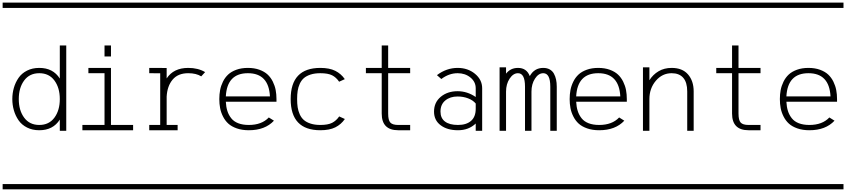

<svg xmlns="http://www.w3.org/2000/svg" viewBox="-20 -990 6403 1453"><path d="M481.4 0H432.6V-85Q381.8 -4.4 277.3 -4.4Q225.1 -4.4 184.6 -24.9Q144 -45.4 120.4 -79.8Q96.7 -114.3 85 -155Q73.2 -195.8 73.2 -240.2Q73.2 -284.7 85 -325.4Q96.7 -366.2 120.4 -400.6Q144 -435.1 184.6 -455.6Q225.1 -476.1 277.3 -476.1Q381.8 -476.1 432.6 -395.5V-646H481.4ZM391.8 -99.6Q432.6 -154.8 432.6 -240.2Q432.6 -325.7 391.8 -380.9Q351.1 -436 277.3 -436Q203.6 -436 162.8 -380.9Q122.1 -325.7 122.1 -240.2Q122.1 -154.8 162.8 -99.6Q203.6 -44.4 277.3 -44.4Q351.1 -44.4 391.8 -99.6ZM0 402.8H530.3V442.9H0ZM0 -970.2H530.3V-930.2H0Z M819.8 -646V-562.5H771V-646ZM603.5 -4.4V-44.4H771V-436H648.9V-476.1H819.8V-44.4H987.3V-4.4ZM530.3 402.8H1060.5V442.9H530.3ZM530.3 -970.2H1060.5V-930.2H530.3Z M1109.4 -4.4V-44.4H1192.4V-435.5L1109.4 -436V-476.1L1216.8 -475.6H1241.2Q1241.2 -475.6 1241.2 -396.5Q1293.5 -476.1 1404.3 -476.1Q1479.5 -476.1 1532.2 -444.3L1502.9 -412.1Q1464.8 -436 1404.3 -436Q1327.1 -436 1286.4 -387.5Q1245.6 -338.9 1241.2 -258.8V-44.4H1324.2V-4.4ZM1060.5 402.8H1590.8V442.9H1060.5ZM1060.5 -970.2H1590.8V-930.2H1060.5Z M1689 -260.3H2022.9Q2013.7 -436 1856 -436Q1698.2 -436 1689 -260.3ZM1689 -220.2Q1690.9 -180.7 1700.7 -150.1Q1710.4 -119.6 1730 -95Q1749.5 -70.3 1783 -57.4Q1816.4 -44.4 1862.8 -44.4Q1960.9 -44.4 2014.2 -101.1L2053.2 -76.7Q1985.8 -4.4 1862.8 -4.4Q1812 -4.4 1772.2 -18.3Q1732.4 -32.2 1708 -54.4Q1683.6 -76.7 1667.7 -108.2Q1651.9 -139.6 1645.8 -171.9Q1639.6 -204.1 1639.6 -240.2Q1639.6 -276.4 1645.8 -308.6Q1651.9 -340.8 1667.2 -372.1Q1682.6 -403.3 1706.5 -425.8Q1730.5 -448.2 1768.8 -462.2Q1807.1 -476.1 1856 -476.1Q1904.8 -476.1 1943.1 -462.2Q1981.4 -448.2 2005.4 -425.8Q2029.3 -403.3 2044.7 -372.1Q2060.1 -340.8 2066.2 -308.6Q2072.3 -276.4 2072.3 -240.2V-220.2ZM1590.8 402.8H2121.1V442.9H1590.8ZM1590.8 -970.2H2121.1V-930.2H1590.8Z M2589.4 -391.1 2546.4 -371.6Q2524.4 -404.3 2493.2 -420.2Q2461.9 -436 2404.3 -436Q2361.8 -436 2330.3 -425.8Q2298.8 -415.5 2279.5 -398.7Q2260.3 -381.8 2248.5 -356Q2236.8 -330.1 2232.7 -302.7Q2228.5 -275.4 2228.5 -240.2Q2228.5 -205.1 2232.7 -177.7Q2236.8 -150.4 2248.5 -124.5Q2260.3 -98.6 2279.5 -81.8Q2298.8 -64.9 2330.3 -54.7Q2361.8 -44.4 2404.3 -44.4Q2461.9 -44.4 2493.4 -60.5Q2524.9 -76.7 2546.9 -108.9L2589.8 -89.4Q2561.5 -48.3 2517.6 -26.4Q2473.6 -4.4 2404.3 -4.4Q2179.7 -4.4 2179.7 -240.2Q2179.7 -476.1 2404.3 -476.1Q2473.1 -476.1 2517.1 -454.1Q2561 -432.1 2589.4 -391.1ZM2121.1 402.8H2651.4V442.9H2121.1ZM2121.1 -970.2H2651.4V-930.2H2121.1Z M2868.7 -646H2917.5V-476.1H3084V-436H2917.5V-130.4Q2917.5 -80.1 2934.1 -62.3Q2950.7 -44.4 2993.7 -44.4H3084V-4.4H2993.7Q2868.7 -4.4 2868.7 -130.4V-436H2749V-476.1H2868.7ZM2651.4 402.8H3181.6V442.9H2651.4ZM2651.4 -970.2H3181.6V-930.2H2651.4Z M3628.9 -321.8V0H3580.1V-55.2Q3526.9 -4.4 3445.8 -4.4Q3365.2 -4.4 3314.9 -42Q3264.6 -79.6 3264.6 -145.5Q3264.6 -215.3 3315.7 -257.6Q3366.7 -299.8 3442.9 -299.8Q3516.1 -299.8 3580.1 -255.9V-321.8Q3580.1 -370.6 3540.3 -403.3Q3500.5 -436 3443.4 -436Q3377.9 -436 3319.8 -392.1L3286.6 -421.4Q3358.9 -476.1 3443.4 -476.1Q3520.5 -476.1 3574.7 -431.4Q3628.9 -386.7 3628.9 -321.8ZM3445.8 -44.4Q3509.3 -44.4 3544.7 -75.2Q3580.1 -106 3580.1 -167V-206.5Q3559.1 -231.9 3522.2 -245.8Q3485.4 -259.8 3442.9 -259.8Q3386.2 -259.8 3349.9 -229.7Q3313.5 -199.7 3313.5 -145.5Q3313.5 -95.7 3347.7 -70.1Q3381.8 -44.4 3445.8 -44.4ZM3181.6 402.8H3711.9V442.9H3181.6ZM3181.6 -970.2H3711.9V-930.2H3181.6Z M3760.7 -480.5H3809.6V-432.6Q3843.3 -476.1 3899.9 -476.1Q3965.3 -476.1 3989.3 -414.1Q4023.4 -476.1 4091.3 -476.1Q4119.6 -476.1 4140.1 -464.6Q4160.6 -453.1 4171.9 -432.6Q4183.1 -412.1 4188.2 -387.9Q4193.4 -363.8 4193.4 -334V0H4144.5V-334Q4144.5 -436 4091.3 -436Q4055.2 -436 4028.6 -395Q4002 -354 4002 -296.4V0H3953.1V-334Q3953.1 -436 3899.9 -436Q3863.8 -436 3836.7 -395Q3809.6 -354 3809.6 -296.4V0H3760.7ZM3711.9 402.8H4242.2V442.9H3711.9ZM3711.9 -970.2H4242.2V-930.2H3711.9Z M4340.3 -260.3H4674.3Q4665 -436 4507.3 -436Q4349.6 -436 4340.3 -260.3ZM4340.3 -220.2Q4342.3 -180.7 4352.1 -150.1Q4361.8 -119.6 4381.3 -95Q4400.9 -70.3 4434.3 -57.4Q4467.8 -44.4 4514.2 -44.4Q4612.3 -44.4 4665.5 -101.1L4704.6 -76.7Q4637.2 -4.4 4514.2 -4.4Q4463.4 -4.4 4423.6 -18.3Q4383.8 -32.2 4359.4 -54.4Q4335 -76.7 4319.1 -108.2Q4303.2 -139.6 4297.1 -171.9Q4291 -204.1 4291 -240.2Q4291 -276.4 4297.1 -308.6Q4303.2 -340.8 4318.6 -372.1Q4334 -403.3 4357.9 -425.8Q4381.8 -448.2 4420.2 -462.2Q4458.5 -476.1 4507.3 -476.1Q4556.2 -476.1 4594.5 -462.2Q4632.8 -448.2 4656.7 -425.8Q4680.7 -403.3 4696 -372.1Q4711.4 -340.8 4717.5 -308.6Q4723.6 -276.4 4723.6 -240.2V-220.2ZM4242.2 402.8H4772.5V442.9H4242.2ZM4242.2 -970.2H4772.5V-930.2H4242.2Z M4845.7 -480.5H4894.5V-382.8Q4921.4 -425.8 4964.1 -450.9Q5006.8 -476.1 5063 -476.1Q5144 -476.1 5186.8 -426.8Q5229.5 -377.4 5229.5 -298.3V0H5180.7V-298.3Q5180.7 -366.7 5150.4 -401.4Q5120.1 -436 5063 -436Q4991.7 -436 4943.1 -378.7Q4894.5 -321.3 4894.5 -240.2V0H4845.7ZM4772.5 402.8H5302.7V442.9H4772.5ZM4772.5 -970.2H5302.7V-930.2H4772.5Z M5520 -646H5568.8V-476.1H5735.4V-436H5568.8V-130.4Q5568.8 -80.1 5585.4 -62.3Q5602.1 -44.4 5645 -44.4H5735.4V-4.4H5645Q5520 -4.4 5520 -130.4V-436H5400.4V-476.1H5520ZM5302.7 402.8H5833V442.9H5302.7ZM5302.7 -970.2H5833V-930.2H5302.7Z M5931.2 -260.3H6265.1Q6255.9 -436 6098.1 -436Q5940.4 -436 5931.2 -260.3ZM5931.2 -220.2Q5933.1 -180.7 5942.9 -150.1Q5952.6 -119.6 5972.2 -95Q5991.7 -70.3 6025.1 -57.4Q6058.6 -44.4 6105 -44.4Q6203.1 -44.4 6256.3 -101.1L6295.4 -76.7Q6228 -4.4 6105 -4.4Q6054.2 -4.4 6014.4 -18.3Q5974.6 -32.2 5950.2 -54.4Q5925.8 -76.7 5909.9 -108.2Q5894 -139.6 5887.9 -171.9Q5881.8 -204.1 5881.8 -240.2Q5881.8 -276.4 5887.9 -308.6Q5894 -340.8 5909.4 -372.1Q5924.8 -403.3 5948.7 -425.8Q5972.7 -448.2 6011 -462.2Q6049.3 -476.1 6098.1 -476.1Q6147 -476.1 6185.3 -462.2Q6223.6 -448.2 6247.6 -425.8Q6271.5 -403.3 6286.9 -372.1Q6302.2 -340.8 6308.3 -308.6Q6314.5 -276.4 6314.5 -240.2V-220.2ZM5833 402.8H6363.3V442.9H5833ZM5833 -970.2H6363.3V-930.2H5833Z"/></svg>

Font: AzarMehrMSRS1
Style: Regular
Weight: 1
Designer: Amin Abedi
Version: Version 1.00